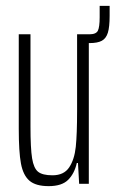

<svg xmlns="http://www.w3.org/2000/svg" viewBox="-20 -627 394 655"><path d="M354 -607V-573Q354 -535 348 -515.5Q342 -496 327.5 -488Q313 -480 285 -480H283V0H250L246 -71H242Q234 -35 212.5 -13.5Q191 8 146 8Q102 8 80.5 -10.5Q59 -29 51.5 -69Q44 -109 44 -188V-510H84V-196Q84 -121 89.5 -87Q95 -53 110 -41Q125 -29 159 -29Q198 -29 216 -56Q234 -83 238.5 -126Q243 -169 243 -248V-510H285Q308 -510 314 -522.5Q320 -535 320 -568V-607Z"/></svg>

Font: Saira Ultra Condensed ExLight
Style: Regular
Weight: 200
Width: 1
Designer: Hector Gatti with collaboration of the Omnibus-Type team
Foundry: Omnibus-Type
Version: Version 1.001; ttfautohint (v1.8)